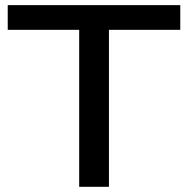

<svg xmlns="http://www.w3.org/2000/svg" viewBox="-20 -720 725 740"><path d="M9.8 -605V-700.2H674.8V-605H399.9V0H285.2V-605Z"/></svg>

Font: Copperplate Sans CC Heavy
Style: Regular
Weight: 400
Designer: indestructible type*
Foundry: Cowboy Collective
Version: Version 1.000